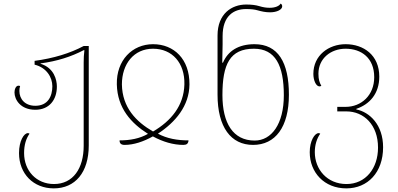

<svg xmlns="http://www.w3.org/2000/svg" viewBox="-20 -790 2195 1060"><path d="M277 250C395 250 470 162 470 13V-536H442C367 -496 276 -468 171 -454V-433C237 -417 269 -363 269 -314C269 -259 245 -206 175 -206C118 -206 87 -243 87 -288C87 -297 88 -305 91 -315C89 -316 85 -317 82 -317C67 -317 60 -296 60 -280C60 -240 93 -184 175 -184C252 -184 294 -239 294 -312C294 -349 279 -415 204 -438V-440C295 -452 373 -477 442 -513H446C443 -490 442 -468 442 -445V15C442 139 384 226 278 226C181 226 113 153 113 55C113 10 124 -25 143 -52C140 -54 137 -55 134 -55C112 -55 85 -12 85 55C85 170 165 250 277 250Z M668 10C718 10 772 -8 824 -37C879 -7 937 10 992 10C1011 10 1019 3 1021 -15C958 -15 902 -25 852 -52C948 -115 1025 -205 1026 -324C1027 -463 941 -546 825 -546C710 -546 622 -457 625 -324C628 -192 705 -109 797 -51C751 -25 699 -15 640 -15C640 1 648 10 668 10ZM825 -64C731 -118 655 -197 653 -324C653 -437 719 -521 825 -521C931 -521 1001 -442 998 -324C995 -206 924 -122 825 -64Z M1377 10C1500 10 1575 -88 1575 -267C1575 -446 1515 -546 1385 -546C1296 -546 1238 -508 1211 -444H1207C1208 -481 1209 -518 1209 -546V-591C1209 -702 1270 -740 1338 -740C1366 -740 1385 -738 1402 -733C1424 -727 1445 -722 1471 -722C1509 -722 1538 -737 1538 -755C1538 -763 1534 -768 1529 -770C1522 -757 1500 -747 1469 -747C1449 -747 1432 -750 1412 -756C1392 -762 1369 -765 1339 -765C1260 -765 1181 -715 1181 -594V-267C1181 -88 1255 10 1377 10ZM1386 -14C1266 -14 1208 -111 1208 -265C1208 -435 1249 -521 1382 -521C1500 -521 1547 -429 1547 -264C1547 -105 1479 -14 1386 -14Z M1892 250C2010 250 2095 162 2095 23C2095 -101 2021 -171 1947 -186V-189C2021 -214 2074 -273 2074 -367C2074 -486 1987 -546 1888 -546C1795 -546 1710 -485 1710 -382C1710 -348 1724 -313 1744 -313C1747 -313 1750 -314 1754 -316C1744 -335 1738 -350 1738 -383C1738 -468 1807 -521 1888 -521C1975 -521 2046 -470 2046 -364C2046 -264 1975 -200 1888 -200H1842V-175H1892C1989 -175 2067 -101 2067 25C2067 139 1999 226 1893 226C1786 226 1718 145 1718 50C1718 10 1729 -25 1748 -52C1745 -54 1742 -55 1739 -55C1717 -55 1690 -12 1690 50C1690 162 1770 250 1892 250Z"/></svg>

Font: Noto Serif Georgian Thin
Style: Regular
Weight: 100
Designer: Monotype Design Team, Akaki Razmadze
Foundry: Google LLC
Version: Version 2.003